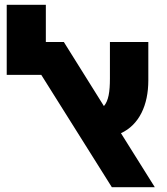

<svg xmlns="http://www.w3.org/2000/svg" viewBox="-20 -780 694 800"><path d="M171 -760H8V-468H152L446 0H625L484 -225C560 -260 598 -342 598 -445V-605H438V-453C438 -397 432 -360 413 -338L246 -605H171Z"/></svg>

Font: Noto Sans Hebrew SemiCondensed Extra
Style: Regular
Weight: 800
Width: 4
Designer: Monotype Design Team
Foundry: Monotype Imaging Inc.
Version: Version 1.902